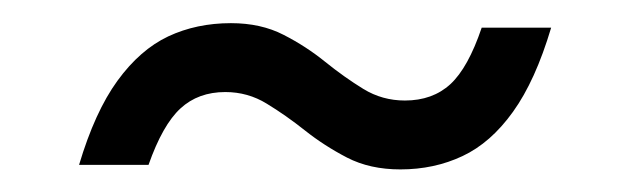

<svg xmlns="http://www.w3.org/2000/svg" viewBox="-20 -310 556 170"><path d="M468 -285.5Q454 -238.5 434.2 -211Q414.5 -183.5 389.5 -171.8Q364.5 -160 334.5 -160Q307.5 -160 287.2 -170.5Q267 -181 250 -194.5Q233 -208 216.2 -218.2Q199.5 -228.5 179.5 -228.5Q155.5 -228.5 139.8 -214Q124 -199.5 111.5 -164H50Q64 -211 84 -238.5Q104 -266 129 -277.8Q154 -289.5 184.5 -289.5Q211 -289.5 231 -279.2Q251 -269 268 -255.2Q285 -241.5 301.8 -231.2Q318.5 -221 338.5 -221Q363 -221 378.8 -235.5Q394.5 -250 406.5 -285.5Z"/></svg>

Font: Newsreader 16pt 16pt SemiBold
Style: Italic
Weight: 600
Italic angle: -17°
Version: Version 1.003